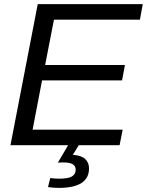

<svg xmlns="http://www.w3.org/2000/svg" viewBox="-20 -708 716 936"><path d="M31 0 164 -688H676L662 -612H243L200 -391H589L575 -316H185L139 -76H578L563 0H364L335 47Q375 49 394.5 66.5Q414 84 414 113Q414 208 266 208Q254 208 241 207Q228 206 214 204L225 160Q247 163 268 163Q313 163 331 152Q349 141 349 119Q349 84 291 84Q267 84 262 85L312 0Z"/></svg>

Font: Libra Sans Modern
Style: Italic
Weight: 400
Italic angle: -12°
Foundry: Stefan Peev, Context Ltd
Version: Version 1.000